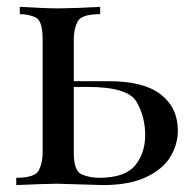

<svg xmlns="http://www.w3.org/2000/svg" viewBox="-20 -534 561 554"><path d="M266.1 -21Q340.3 -21 369.6 -56.4Q398.9 -91.8 398.9 -144.5Q398.9 -197.3 374 -240.2Q349.1 -283.2 232.9 -283.2H192.9V-92.8Q192.9 -40.5 215.8 -30.8Q238.8 -21 266.1 -21ZM269 -514.2V-493.2Q214.4 -493.2 203.6 -471.2Q192.9 -449.2 192.9 -420.9V-299.8H292Q395.5 -299.8 444.3 -261.2Q493.2 -222.7 493.2 -157.2Q493.2 -117.2 471.4 -81.3Q449.7 -45.4 401.1 -22.7Q352.5 0 276.9 0L145 -3.9Q118.7 -3.9 26.9 0V-21Q81.5 -21 92.3 -43Q103 -64.9 103 -92.8V-420.9Q103 -474.6 82.5 -483.9Q62 -493.2 37.1 -493.2V-514.2Q111.8 -509.8 148.7 -509.8Q185.5 -509.8 269 -514.2Z"/></svg>

Font: PlayfairDisplay-Regular
Style: Regular
Weight: 400
Designer: Claus Eggers Sørensen
Foundry: Claus Eggers Sørensen
Version: Version 1.002;PS 001.002;hotconv 1.0.70;makeotf.lib2.5.58329